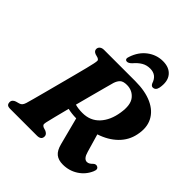

<svg xmlns="http://www.w3.org/2000/svg" viewBox="-249 -1074 1243 1243"><g transform="rotate(45 373.0 -452.0)"><path d="M706.5 -97.5Q684.5 -46 638 -16Q591.5 14 534 14Q493.5 14 469 -5.5Q444.5 -25 432.5 -72.5L384 -259Q341.5 -259.5 306 -268Q291.5 -212 280.2 -167Q269 -122 264.5 -102Q260.5 -84 264.8 -78Q269 -72 278 -68L300 -61Q310.5 -55.5 316.5 -48.8Q322.5 -42 322.5 -31.5Q322.5 0 283 0H38.5Q18.5 0 11.5 -7.8Q4.5 -15.5 4.5 -27.5Q4.5 -40.5 12.2 -48.5Q20 -56.5 31.5 -60L55 -66.5Q67 -70 73.5 -77.8Q80 -85.5 85 -100.5Q89.5 -115 99.5 -152Q109.5 -189 122.8 -239.2Q136 -289.5 150.5 -344.2Q165 -399 178.2 -449.5Q191.5 -500 201 -537.8Q210.5 -575.5 213.5 -591Q218 -611.5 217.5 -620.2Q217 -629 202.5 -635L179.5 -641.5Q158 -650 158 -668Q158 -682 168.8 -691Q179.5 -700 198.5 -700H484Q575.5 -700 637.8 -671.5Q700 -643 726.5 -590.5Q753 -538 737.5 -466Q724.5 -401.5 676.5 -354.2Q628.5 -307 554 -282.5L590 -158.5Q604 -108 632.5 -108Q643 -108 652.5 -114Q662 -120 672 -130.5Q676.5 -134.5 683.5 -136.5Q690.5 -138.5 696.5 -136Q720 -128 706.5 -97.5ZM392.5 -591.5Q387.5 -573.5 376 -531Q364.5 -488.5 349.8 -433Q335 -377.5 320 -320.5Q349.5 -312 387.5 -312Q459 -312 503.8 -360.2Q548.5 -408.5 561 -489.5Q574 -569.5 543.8 -607Q513.5 -644.5 463.5 -644.5Q430 -644.5 415.2 -630.5Q400.5 -616.5 392.5 -591.5ZM495 -826Q463 -826 437.8 -811.2Q412.5 -796.5 388 -767.5Q371 -750.5 357.5 -750.5Q345.5 -750.5 342 -759.2Q338.5 -768 344.5 -782.5Q366 -847 413.8 -882.8Q461.5 -918.5 520 -918.5Q578 -918.5 607.2 -882.8Q636.5 -847 625 -782.5Q618.5 -750.5 593 -750.5Q580 -750.5 572 -767.5Q553.5 -826 495 -826Z"/></g></svg>

Font: Fraunces 9pt
Style: Bold Italic
Weight: 700
Italic angle: -16°
Version: Version 1.000;[b76b70a41]